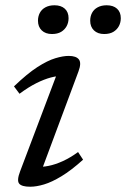

<svg xmlns="http://www.w3.org/2000/svg" viewBox="-20 -698 478 728"><path d="M56.5 -49 201.5 -432.5 218.5 -409.5Q198.5 -411 173 -404.2Q147.5 -397.5 117.5 -382.5Q87.5 -367.5 54 -342.5L33 -370.5Q83.5 -419 122 -443.8Q160.5 -468.5 189.8 -477.2Q219 -486 240.5 -486Q269 -486 279.2 -472.5Q289.5 -459 277.5 -427L133 -39.5L118 -65.5Q138.5 -64 164 -69Q189.5 -74 218 -87Q246.5 -100 276 -121.5L295 -92.5Q250 -52 213.2 -29.8Q176.5 -7.5 147.2 1.2Q118 10 94.5 10Q62 10 52.5 -2Q43 -14 56.5 -49ZM177 -569Q152.5 -569 138.2 -582.8Q124 -596.5 124 -619.5Q124 -636 131 -649.2Q138 -662.5 152.2 -670.2Q166.5 -678 186.5 -678Q211.5 -678 225.8 -665Q240 -652 240 -629Q240 -612.5 232.8 -599Q225.5 -585.5 211.8 -577.2Q198 -569 177 -569ZM375 -569Q350.5 -569 336.2 -582.8Q322 -596.5 322 -619.5Q322 -636 329 -649.2Q336 -662.5 350.2 -670.2Q364.5 -678 384.5 -678Q409.5 -678 423.8 -665Q438 -652 438 -629Q438 -612.5 430.8 -599Q423.5 -585.5 409.8 -577.2Q396 -569 375 -569Z"/></svg>

Font: Newsreader 11pt
Style: Italic
Weight: 400
Italic angle: -17°
Version: Version 1.003